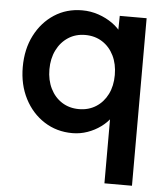

<svg xmlns="http://www.w3.org/2000/svg" viewBox="-53 -586 747 854"><g transform="rotate(5 320.0 -159.0)"><path d="M445 220V-126L470 -123Q469 -99 452.5 -75.5Q436 -52 409.5 -32.5Q383 -13 350.5 -1.5Q318 10 283 10Q213 10 157.5 -25.5Q102 -61 70 -123Q38 -185 38 -264Q38 -344 69.5 -405.5Q101 -467 155.5 -502.5Q210 -538 280 -538Q318 -538 353 -526Q388 -514 416 -494Q444 -474 460.5 -449Q477 -424 478 -398L446 -395L448 -528H568V220ZM449 -264Q449 -313 430.5 -350.5Q412 -388 379 -409Q346 -430 303 -430Q260 -430 227 -408.5Q194 -387 175.5 -349.5Q157 -312 157 -264Q157 -216 175.5 -178.5Q194 -141 227 -120Q260 -99 303 -99Q346 -99 379 -120Q412 -141 430.5 -178Q449 -215 449 -264Z"/></g></svg>

Font: Mach Medium
Style: Regular
Weight: 500
Version: Version 1.002